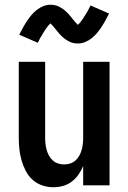

<svg xmlns="http://www.w3.org/2000/svg" viewBox="-20 -780 540 808"><path d="M204 8Q180 8 157 0Q134 -8 116.5 -24Q99 -40 88 -61.5Q77 -83 70.5 -106Q64 -129 61.5 -152.5Q59 -176 59 -200V-520H170V-200Q170 -187 171.5 -174Q173 -161 176.5 -148.5Q180 -136 186.5 -124.5Q193 -113 202.5 -104.5Q212 -96 224.5 -92Q237 -88 250 -88Q263 -88 275.5 -92Q288 -96 297.5 -104.5Q307 -113 313.5 -124.5Q320 -136 323.5 -148.5Q327 -161 328.5 -174Q330 -187 330 -200V-520H441V0H330V-81Q322 -62 310 -45Q298 -28 281.5 -15.5Q265 -3 245 2.5Q225 8 204 8ZM308 -597Q302 -597 297.5 -597.5Q293 -598 288.5 -599Q284 -600 279.5 -601.5Q275 -603 270.5 -605.5Q266 -608 262 -610.5Q258 -613 254 -615.5Q250 -618 246.5 -621.5Q243 -625 239 -628.5Q235 -632 232 -635.5Q229 -639 226 -642.5Q223 -646 220.5 -649Q218 -652 214.5 -656.5Q211 -661 207.5 -665Q204 -669 201 -672.5Q198 -676 194 -680L190 -684V-685Q191 -685 191.5 -684.5Q192 -684 193 -684H195Q195 -683 192 -681Q189 -679 185.5 -675Q182 -671 181 -669.5Q180 -668 178.5 -666Q177 -664 175.5 -662Q174 -660 172 -657.5Q170 -655 168.5 -652Q167 -649 165 -646Q163 -643 161 -640Q159 -637 157 -633Q155 -629 152.5 -625.5Q150 -622 148 -618Q146 -614 144 -609.5Q142 -605 139 -600L61 -634Q70 -652 78.5 -667Q87 -682 95.5 -694.5Q104 -707 113 -717.5Q122 -728 134.5 -738Q147 -748 162 -754Q177 -760 192 -760Q198 -760 202.5 -759.5Q207 -759 211.5 -758Q216 -757 220.5 -755.5Q225 -754 229.5 -751.5Q234 -749 238 -746.5Q242 -744 246 -741.5Q250 -739 253.5 -735.5Q257 -732 261 -728.5Q265 -725 268 -721.5Q271 -718 274 -714.5Q277 -711 279.5 -708Q282 -705 285.5 -700.5Q289 -696 292.5 -692Q296 -688 299 -684.5Q302 -681 306 -677L310 -673V-672Q309 -672 308.5 -672.5Q308 -673 307 -673Q306 -673 306 -673L305 -672V-673Q305 -674 308 -676Q311 -678 314.5 -682Q318 -686 319 -687.5Q320 -689 321.5 -691Q323 -693 324.5 -695Q326 -697 328 -699.5Q330 -702 331.5 -705Q333 -708 335 -711Q337 -714 339 -717Q341 -720 343 -723.5Q345 -727 347.5 -731Q350 -735 352 -739Q354 -743 356 -747.5Q358 -752 361 -757L439 -723Q430 -705 421.5 -690Q413 -675 404.5 -662.5Q396 -650 387 -639.5Q378 -629 365.5 -619Q353 -609 338 -603Q323 -597 308 -597Z"/></svg>

Font: Iosevka Term
Style: Bold
Weight: 700
Monospace: yes
Designer: Belleve Invis
Foundry: Belleve Invis
Version: Version 30.0.1